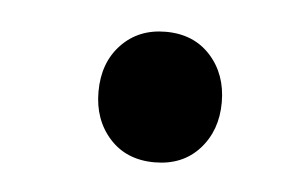

<svg xmlns="http://www.w3.org/2000/svg" viewBox="-27 -681 338 211"><g transform="rotate(5 141.5 -575.0)"><path d="M81 -575Q81 -607 100 -627Q119 -647 149 -647Q180 -647 198.5 -626.5Q217 -606 217 -575Q217 -544 198.5 -523.5Q180 -503 149 -503Q118 -503 99.5 -523.5Q81 -544 81 -575Z"/></g></svg>

Font: Noto Sans Condensed
Style: Bold Italic
Weight: 700
Width: 3
Italic angle: -12°
Designer: Monotype Design Team
Foundry: Monotype Imaging Inc.
Version: Version 2.013; ttfautohint (v1.8.4.7-5d5b)